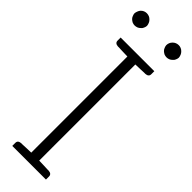

<svg xmlns="http://www.w3.org/2000/svg" viewBox="-293 -880 887 887"><g transform="rotate(45 150.5 -436.5)"><path d="M240 -670C253 -671 260 -677 260 -688V-708H176H124H40V-688C40 -677 47 -671 60 -670H69C74 -670 81 -669 91 -669C101 -669 112 -668 124 -668V-40C112 -40 101 -39 91 -39C81 -39 74 -38 69 -38H60C47 -37 40 -31 40 -20V0H124H176H260V-20C260 -31 253 -37 240 -38H230C225 -38 218 -39 208 -39C198 -39 188 -40 176 -40V-668C188 -668 198 -669 208 -669C218 -669 225 -670 230 -670ZM88 -832C88 -837 86 -843 84 -848C82 -853 79 -857 75 -861C71 -865 67 -868 62 -870C57 -872 51 -873 46 -873C41 -873 36 -872 31 -870C26 -868 22 -865 18 -861C14 -857 12 -853 10 -848C8 -843 6 -837 6 -832C6 -827 8 -822 10 -817C12 -812 14 -809 18 -805C22 -802 26 -798 31 -796C36 -794 41 -793 46 -793C51 -793 57 -794 62 -796C67 -798 71 -801 75 -805C79 -808 82 -812 84 -817C86 -822 88 -827 88 -832ZM296 -832C296 -837 294 -843 292 -848C290 -853 287 -857 283 -861C279 -865 275 -868 270 -870C265 -872 260 -873 255 -873C244 -873 234 -869 226 -861C218 -853 214 -843 214 -832C214 -827 216 -822 218 -817C220 -812 222 -809 226 -805C230 -802 234 -798 239 -796C244 -794 249 -793 255 -793C260 -793 265 -794 270 -796C275 -798 279 -801 283 -805C287 -808 290 -812 292 -817C294 -822 296 -827 296 -832Z"/></g></svg>

Font: SVN-Aleo
Style: Light
Weight: 300
Designer: Alessio Laiso
Version: Version 1.2.2